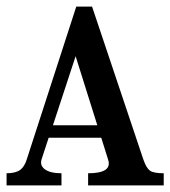

<svg xmlns="http://www.w3.org/2000/svg" viewBox="-28 -564 518 584"><path d="M99 -81Q92 -61 108.5 -49Q125 -37 159 -37V0H-8V-37Q19 -37 33 -47Q47 -57 54 -81L204 -544H252L408 -79Q417 -53 428 -45Q439 -37 470 -37V0H240V-37Q314 -37 301 -78L280 -145H120ZM133 -183H268L202 -393Z"/></svg>

Font: Girassol
Style: Regular
Weight: 400
Width: 3
Designer: Liam Spradlin
Version: Version 1.004